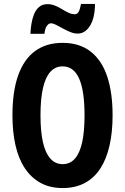

<svg xmlns="http://www.w3.org/2000/svg" viewBox="-20 -942 633 972"><path d="M550 -358Q550 -273 534.5 -205Q519 -137 488 -89Q457 -41 409 -15.5Q361 10 297 10Q233 10 185.5 -16Q138 -42 106 -90Q74 -138 58.5 -206Q43 -274 43 -359Q43 -479 72 -560.5Q101 -642 157.5 -683.5Q214 -725 297 -725Q383 -725 439.5 -680.5Q496 -636 523 -554Q550 -472 550 -358ZM185 -358Q185 -276 197.5 -221.5Q210 -167 235 -139Q260 -111 297 -111Q334 -111 358.5 -138Q383 -165 395.5 -219.5Q408 -274 408 -358Q408 -483 380.5 -544.5Q353 -606 297 -606Q260 -606 235 -578.5Q210 -551 197.5 -496Q185 -441 185 -358ZM134 -771Q135 -795 139 -820.5Q143 -846 152 -869Q161 -892 177.5 -906.5Q194 -921 221 -921Q240 -921 258.5 -913.5Q277 -906 294 -895.5Q311 -885 327 -877.5Q343 -870 359 -870Q372 -870 379 -884Q386 -898 390 -922H461Q460 -849 435 -810.5Q410 -772 374 -772Q355 -772 335.5 -780Q316 -788 298 -798Q280 -808 264.5 -816Q249 -824 237 -824Q227 -824 217.5 -811.5Q208 -799 205 -771Z"/></svg>

Font: Noto Sans Khmer ExtraCondensed
Style: Bold
Weight: 700
Width: 2
Designer: Danh Hong and the Monotype Design Team
Foundry: Monotype Imaging Inc.
Version: Version 2.004